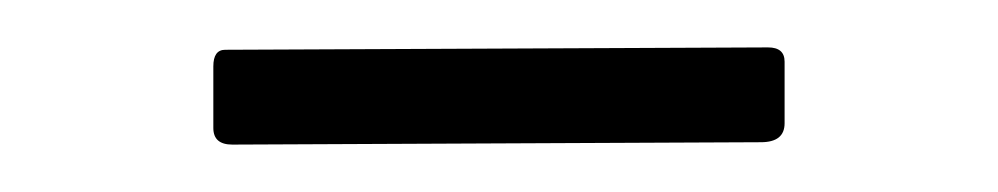

<svg xmlns="http://www.w3.org/2000/svg" viewBox="-20 -306 421 81"><path d="M311 -254Q311 -246 301 -246L78 -245Q70 -245 70 -252V-278Q70 -285 75 -285L304 -286Q311 -286 311 -280Z"/></svg>

Font: Libre Franklin Thin
Style: Regular
Weight: 250
Designer: Pablo Impallari, Rodrigo Fuenzalida
Foundry: Impallari Type
Version: Version 1.002; ttfautohint (v1.5)